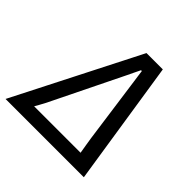

<svg xmlns="http://www.w3.org/2000/svg" viewBox="-201 -842 997 997"><g transform="rotate(45 298.0 -343.0)"><path d="M-24 0 325 -686H445L551 0ZM108 -78H449Q446 -98 441 -126Q436 -154 434 -170L387 -509Q386 -518 383.5 -534.5Q381 -551 378.5 -569.5Q376 -588 374 -603H368Q360 -587 351 -568Q342 -549 334.5 -533.5Q327 -518 323 -510L155 -167Q147 -150 138 -132.5Q129 -115 121 -101Q113 -87 108 -78Z"/></g></svg>

Font: Archivo SemiCondensed
Style: Italic
Weight: 400
Width: 4
Italic angle: -10°
Designer: Hector Gatti
Foundry: Omnibus-Type
Version: Version 2.001